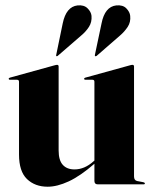

<svg xmlns="http://www.w3.org/2000/svg" viewBox="-20 -698 581 727"><path d="M52 -113V-388.5Q52 -396 44 -396H18Q13 -396 13 -400Q13 -402.5 17.5 -404L184 -450Q193 -452.5 196 -452.5Q202 -452.5 202 -446V-128.5Q202 -91 217.8 -73.8Q233.5 -56.5 262 -56.5Q300 -56.5 334 -87L337.5 -90V-388.5Q337.5 -396 330 -396H304Q298.5 -396 298.5 -400Q298.5 -402.5 303 -404L469.5 -450Q477.5 -452.5 481.5 -452.5Q487.5 -452.5 487.5 -446V-30Q487.5 -15 499.5 -12.5L523 -8Q528.5 -6.5 528.5 -3.5Q528.5 0 524 0H350Q337.5 0 337.5 -13V-78Q284 -31.5 240.2 -11.2Q196.5 9 160.5 9Q112.5 9 82.2 -20Q52 -49 52 -113ZM217.5 -609.5Q230.5 -672.5 273.5 -677.5Q298 -680 311.5 -666.5Q325 -653 326.5 -638Q328.5 -614.5 316.8 -596.2Q305 -578 287.5 -563.5L198.5 -486.5Q195.5 -484 193.5 -485.5Q191.5 -487 193 -491ZM364.5 -609.5Q377 -672.5 420 -677.5Q445 -680 458.2 -666.5Q471.5 -653 473 -638Q475.5 -614.5 463.5 -596.2Q451.5 -578 434.5 -563.5L346 -486.5Q342.5 -484 340 -485.5Q338.5 -487 339.5 -491Z"/></svg>

Font: Fraunces 144pt S000
Style: Bold
Weight: 700
Version: Version 1.000; ttfautohint (v1.8.3)